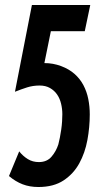

<svg xmlns="http://www.w3.org/2000/svg" viewBox="-20 -739 410 770"><path d="M158 -486Q193 -486 225 -474Q257 -462 279 -442.5Q301 -423 314.5 -397.5Q328 -372 334 -342Q340 -312 340 -280Q340 -229 330.5 -177.5Q321 -126 298 -84Q275 -42 235 -15.5Q195 11 134 11Q99 11 70.5 0Q42 -11 16 -33L57 -132Q72 -113 91.5 -101Q111 -89 136 -89Q168 -89 186.5 -110.5Q205 -132 214 -160Q217 -171 220 -186.5Q223 -202 225.5 -219Q228 -236 229 -252.5Q230 -269 230 -281Q230 -302 225 -323Q220 -344 209 -360Q198 -376 180.5 -386Q163 -396 139 -396Q112 -396 88.5 -388.5Q65 -381 40 -371L108 -719H342L320 -614H184Z"/></svg>

Font: Osterbar
Style: Regular
Weight: 500
Width: 3
Designer: Peter Wiegel, Basierend auf Erbar schmal-halbfette Grotesk v. Jacob Erbar
Foundry: Peter Wiegel
Version: Version 1.0